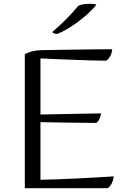

<svg xmlns="http://www.w3.org/2000/svg" viewBox="-20 -979 668 1006"><path d="M110 7V-695Q144 -714 192 -716Q221 -717 269.5 -717.5Q318 -718 372.5 -719Q427 -720 479.5 -720.5Q532 -721 568 -721Q566 -700 556.5 -683Q547 -666 535 -661Q501 -661 458 -662.5Q415 -664 369 -665.5Q323 -667 277 -669Q231 -671 192 -673V-379L509 -385Q507 -367 499 -352Q491 -337 481 -335Q408 -336 336 -336.5Q264 -337 192 -339V-37Q280 -39 375 -43.5Q470 -48 576 -55Q573 -32 564 -15.5Q555 1 544 7ZM485 -955Q468 -932 441.5 -908Q415 -884 386.5 -863Q358 -842 329.5 -825.5Q301 -809 279 -801Q272 -801 264 -804Q256 -807 254 -811Q271 -826 289.5 -843Q308 -860 326 -878Q344 -896 360.5 -914Q377 -932 390 -948Q400 -954 416.5 -956.5Q433 -959 450 -959Q461 -959 470 -958Q479 -957 485 -955Z"/></svg>

Font: Gotu
Style: Regular
Weight: 400
Designer: Sarang Kulkarni & Kailash Malviya
Foundry: Ek Type
Version: Version 2.320;hotconv 1.0.109;makeotfexe 2.5.65596; ttfautoh